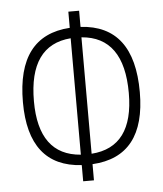

<svg xmlns="http://www.w3.org/2000/svg" viewBox="-52 -759 690 815"><g transform="rotate(-5 293.0 -351.5)"><path d="M269.5 9.8V-59.1Q43.9 -72.3 43.9 -346.7Q43.9 -629.9 269.5 -644V-712.9H315.4V-644Q542 -630.9 542 -346.7Q542 -71.8 315.4 -59.1V9.8ZM315.4 -599.6V-103.5Q495.1 -116.2 495.1 -346.7Q495.1 -585.9 315.4 -599.6ZM269.5 -103.5V-599.6Q90.8 -585.4 90.8 -346.7Q90.8 -117.2 269.5 -103.5Z"/></g></svg>

Font: Cascadia Mono NF ExtraLight
Style: Regular
Weight: 200
Monospace: yes
Designer: Aaron Bell
Foundry: Saja Typeworks
Version: Version 2404.023; ttfautohint (v1.8.4)